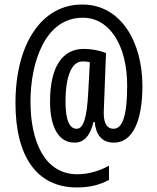

<svg xmlns="http://www.w3.org/2000/svg" viewBox="-20 -740 691 844"><path d="M606 -362C606 -559 509 -720 343 -720C167 -722 48 -552 48 -287C48 -49 144 84 318 84C375 84 417 73 459 51V-12C422 10 370 26 320 26C176 26 114 -118 114 -294C114 -463 177 -662 343 -662C462 -663 539 -540 539 -364C539 -232 519 -174 479 -174C452 -174 436 -194 436 -244C436 -256 437 -279 438 -299L446 -507C415 -519 381 -525 348 -525C252 -525 200 -443 200 -294C200 -179 239 -113 307 -113C349 -113 376 -142 391 -204H396C402 -146 428 -113 481 -113C560 -113 606 -202 606 -362ZM268 -292C268 -408 296 -470 343 -470C356 -470 366 -469 375 -466L368 -336C362 -222 347 -174 317 -174C285 -174 268 -213 268 -292Z"/></svg>

Font: Noto Sans Gurmukhi UI ExtraCondensed
Style: Regular
Weight: 400
Width: 2
Designer: Jelle Bosma - Monotype Design Team
Foundry: Monotype Imaging Inc.
Version: Version 2.004